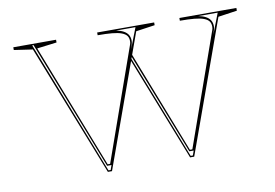

<svg xmlns="http://www.w3.org/2000/svg" viewBox="-60 -595 989 690"><g transform="rotate(-10 434.5 -250.0)"><path d="M437 -409 586 -27H595L740 -437Q741 -439 741.5 -442.5Q742 -446 742 -449Q742 -461 736.5 -468.5Q731 -476 718 -481Q705 -486 683.5 -488Q662 -490 631 -490V-500H839V-490L770 -480L597 0H582L429 -389ZM282 0 93 -480 25 -490V-500H181V-490L109 -481L286 -27H295L440 -437Q441 -439 441.5 -442.5Q442 -446 442 -449Q442 -461 436.5 -468.5Q431 -476 418 -481Q405 -486 383.5 -488Q362 -490 331 -490V-500H539V-490L470 -480L297 0ZM285 -5H293L299 -22H283L98 -495H93ZM399 -495Q415 -492 426 -486Q437 -480 442.5 -471Q448 -462 448 -449Q448 -444 446 -436.5Q444 -429 441 -420L470 -495ZM434 -390 585 -5H593L599 -22H583L436 -397ZM699 -495Q715 -492 726 -486Q737 -480 742.5 -471Q748 -462 748 -449Q748 -444 746 -436.5Q744 -429 741 -420L770 -495Z"/></g></svg>

Font: Kalnia Glaze Thin
Style: Regular
Weight: 100
Version: Version 1.110